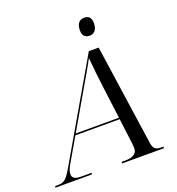

<svg xmlns="http://www.w3.org/2000/svg" viewBox="-221 -1044 1081 1173"><g transform="rotate(-20 319.0 -458.0)"><path d="M453 -801C477 -801 503 -815 503 -866C503 -904 483 -916 457 -916C427 -916 407 -895 407 -851C407 -815 426 -801 453 -801ZM-62 0H175L177 -10H108C70 -10 52 -21 52 -46C52 -60 57 -78 71 -102L162 -259H450L471 -95C472 -86 473 -72 473 -61C473 -29 448 -10 396 -10H373L371 0H643L645 -10H632C593 -10 579 -21 573 -63L479 -714H415L52 -88C14 -23 -2 -10 -41 -10H-60ZM286 -473C320 -532 379 -631 401 -674C404 -631 416 -523 424 -464L449 -269H168Z"/></g></svg>

Font: Noto Serif Display
Style: Italic
Weight: 400
Italic angle: -12°
Designer: Monotype Design Team
Foundry: Monotype Imaging Inc.
Version: Version 2.009